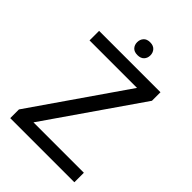

<svg xmlns="http://www.w3.org/2000/svg" viewBox="-249 -984 1096 1096"><g transform="rotate(45 299.5 -435.5)"><path d="M152.8 -76.7H559.6V0H42V-70.3L431.6 -633.8H48.3V-710.9H543.9V-642.1ZM261 -782.2Q247.6 -796.9 247.6 -818.8Q247.6 -840.8 261 -856Q274.4 -871.1 300.8 -871.1Q327.1 -871.1 340.8 -856Q354.5 -840.8 354.5 -818.8Q354.5 -796.9 340.8 -782.2Q327.1 -767.6 300.8 -767.6Q274.4 -767.6 261 -782.2Z"/></g></svg>

Font: MAUL
Style: Regular
Weight: 400
Designer: MAUL
Version: Version 1.0; 2020; ttfautohint (v1.8.3)